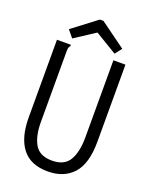

<svg xmlns="http://www.w3.org/2000/svg" viewBox="-149 -869 748 959"><g transform="rotate(20 225.0 -390.0)"><path d="M226 11Q134 11 89.5 -46.5Q45 -104 45 -211V-623H119V-616Q113 -610 111.5 -603Q110 -596 110 -579V-210Q110 -134 136 -90.5Q162 -47 227 -47Q293 -47 319 -91.5Q345 -136 345 -213V-623H409V-214Q409 -96 360 -42.5Q311 11 226 11ZM114 -655 83 -693 212 -791H231L367 -692L339 -656L223 -726Z"/></g></svg>

Font: Inconsolata SemiCondensed
Style: Regular
Weight: 400
Width: 4
Monospace: yes
Designer: Raph Levien, Cyreal, Brenton Simpson
Foundry: Raph Levien, Cyreal, Google
Version: Version 3.000; ttfautohint (v1.8.2.53-6de2)